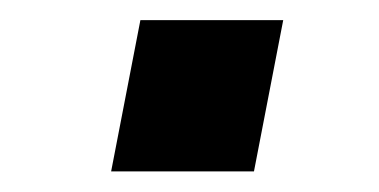

<svg xmlns="http://www.w3.org/2000/svg" viewBox="-20 -428 373 189"><path d="M89.4 -259.3 118.2 -408.2H258.8L230 -259.3Z"/></svg>

Font: Liberation Sans
Style: Bold Italic
Weight: 700
Italic angle: -12°
Designer: Steve Matteson
Foundry: Ascender Corporation
Version: Version 2.1.5